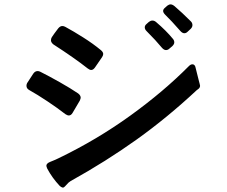

<svg xmlns="http://www.w3.org/2000/svg" viewBox="-20 -846 1040 878"><path d="M823 -694Q814 -694 805 -704Q763 -752 736 -778Q726 -788 726 -796Q726 -804 735 -811L745 -820Q753 -826 760 -826Q768 -826 778 -818Q812 -789 853 -748Q860 -741 860 -731Q860 -722 852 -714L838 -701Q831 -694 823 -694ZM739 -617Q730 -617 721 -627Q693 -661 650 -704Q642 -712 642 -721Q642 -730 651 -737L661 -746Q669 -752 677 -752Q686 -752 694 -745Q740 -706 771 -668Q777 -661 777 -652Q777 -644 768 -635L755 -624Q748 -617 739 -617ZM397 -526Q390 -526 381 -533Q320 -581 224 -643Q213 -652 213 -662Q213 -669 217 -676Q226 -690 246 -716Q255 -727 265 -727Q272 -727 279 -723Q316 -703 361 -674.5Q406 -646 441 -617Q452 -608 452 -599Q452 -593 447 -585Q423 -549 414 -537Q406 -526 397 -526ZM253 4Q219 -32 196 -75Q192 -85 192 -88Q192 -99 210 -106Q221 -110 233 -115.5Q245 -121 249 -123Q423 -207 575.5 -317Q728 -427 844 -544Q852 -552 860 -552Q872 -552 875 -534L888 -482Q895 -456 895 -453Q894 -447 891.5 -443.5Q889 -440 880 -434Q745 -308 605 -208Q465 -108 303 -18Q294 -13 283 0Q272 13 267 12Q259 10 253 4ZM295 -318Q288 -318 279 -324Q243 -352 196.5 -383Q150 -414 114 -434Q101 -441 101 -454Q101 -460 104 -466Q128 -504 132 -509Q140 -521 152 -521Q158 -521 164 -518Q204 -498 253.5 -470Q303 -442 337 -419Q349 -410 349 -399Q349 -396 345 -386L312 -330Q305 -318 295 -318Z"/></svg>

Font: Shippori Gothic B2 Bold
Style: Regular
Weight: 700
Designer: FONTDASU
Foundry: FONTDASU / Google Inc. / but / Adobe
Version: Version 1.130